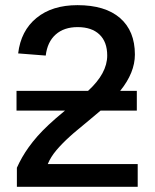

<svg xmlns="http://www.w3.org/2000/svg" viewBox="-20 -718 596 738"><path d="M509.3 -87.4V0H44.9V-73.2Q63.5 -114.7 89.8 -151.4Q105.5 -173.3 123.5 -193.8Q141.6 -214.4 166.7 -238Q191.9 -261.7 230 -293H43.5V-368.7H318.4Q392.1 -436 392.1 -504.4Q392.1 -557.1 362.3 -585.4Q332.5 -613.8 278.3 -613.8Q226.1 -613.8 194.1 -585.4Q162.1 -557.1 155.8 -504.4L49.8 -512.7Q60.1 -599.6 120.1 -648.9Q180.2 -698.2 277.8 -698.2Q384.3 -698.2 441.4 -648.7Q498.5 -599.1 498.5 -508.3Q498.5 -438.5 441.9 -368.7H505.9V-293H366.7Q344.2 -273.9 322 -255.4Q299.8 -236.8 280.8 -221.2Q261.7 -205.6 248.5 -193.4Q219.2 -167 197 -140.9Q174.8 -114.7 163.6 -87.4Z"/></svg>

Font: Arimo Medium
Style: Regular
Weight: 500
Designer: Steve Matteson
Foundry: Monotype Imaging Inc.
Version: Version 1.33